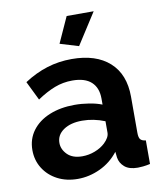

<svg xmlns="http://www.w3.org/2000/svg" viewBox="-83 -797 740 875"><g transform="rotate(-10 287.0 -360.0)"><path d="M25 -155Q25 -206 53.5 -244.5Q82 -283 133 -304Q184 -325 250 -325Q283 -325 317 -319.5Q351 -314 376 -304V-332Q376 -382 346.5 -409Q317 -436 259 -436Q216 -436 177 -421Q138 -406 95 -377L52 -465Q104 -499 158.5 -516Q213 -533 273 -533Q385 -533 447.5 -477Q510 -421 510 -317V-150Q510 -128 517 -119.5Q524 -111 542 -109V0Q524 4 509.5 5.5Q495 7 485 7Q445 7 424 -11Q403 -29 399 -55L396 -82Q361 -37 310.5 -13.5Q260 10 207 10Q154 10 113 -11.5Q72 -33 48.5 -70.5Q25 -108 25 -155ZM351 -128Q376 -152 376 -174V-227Q324 -248 271 -248Q218 -248 185 -225.5Q152 -203 152 -166Q152 -136 176 -112Q200 -88 245 -88Q275 -88 303.5 -99Q332 -110 351 -128ZM317 -585 231 -611 285 -730H410Z"/></g></svg>

Font: Raleway
Style: Bold
Weight: 700
Designer: Matt McInerney, Pablo Impallari, Rodrigo Fuenzalida
Foundry: Matt McInerney, Pablo Impallari, Rodrigo Fuenzalida
Version: Version 4.026